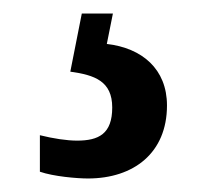

<svg xmlns="http://www.w3.org/2000/svg" viewBox="-20 -29 311 284"><path d="M110 235C178 235 227 197 227 127C227 73 190 42 138 36L147 -9H101L84 77C120 82 146 91 146 130C146 169 126 179 94 179C79 179 59 176 39 171V225C59 232 94 235 110 235Z"/></svg>

Font: Noto Serif Khmer ExtraCondensed
Style: Bold
Weight: 700
Width: 2
Designer: Danh Hong and the Monotype Design Team
Foundry: Monotype Imaging Inc.
Version: Version 2.004